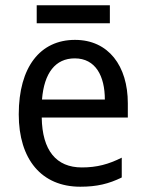

<svg xmlns="http://www.w3.org/2000/svg" viewBox="-20 -697 550 727"><path d="M396 -677H119V-609H396ZM264 -546C132 -546 51 -443 51 -264C51 -94 137 10 284 10C347 10 392 -1 441 -25V-100C391 -75 347 -63 290 -63C193 -63 140 -127 138 -252H464V-306C464 -447 391 -546 264 -546ZM263 -476C342 -476 377 -409 377 -320H139C147 -421 190 -476 263 -476Z"/></svg>

Font: Noto Sans Devanagari UI SemiCondensed
Style: Regular
Weight: 400
Width: 4
Designer: Jelle Bosma - Monotype Design Team
Foundry: Monotype Imaging Inc.
Version: Version 2.004